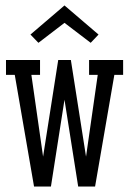

<svg xmlns="http://www.w3.org/2000/svg" viewBox="-20 -685 472 705"><path d="M167 0H105L34.2 -410.2H2V-464.8H127V-410.2H95.2L138.2 -109.9L193.8 -464.8H240.2L295.9 -109.9L338.9 -410.2H307.1V-464.8H432.1V-410.2H399.9L329.1 0H267.1L216.8 -318.8ZM313 -527.8 216.8 -601.1 121.1 -527.8 91.8 -558.1 216.8 -665 341.8 -558.1Z"/></svg>

Font: Stint Ultra Condensed
Style: Regular
Weight: 400
Width: 1
Designer: Astigmatic (AOETI)
Foundry: Astigmatic (AOETI)
Version: Version 1.000